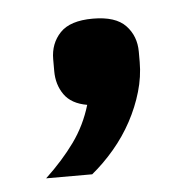

<svg xmlns="http://www.w3.org/2000/svg" viewBox="-34 -695 359 353"><g transform="rotate(-5 146.0 -518.5)"><path d="M149 -661Q191 -661 209.5 -641.5Q228 -622 228 -593V-574Q228 -547 220 -519.5Q212 -492 198 -466Q184 -440 164.5 -417Q145 -394 123 -376H38Q70 -406 92 -436.5Q114 -467 125 -504Q96 -509 83 -527.5Q70 -546 70 -571V-593Q70 -622 88.5 -641.5Q107 -661 149 -661Z"/></g></svg>

Font: IBM Plex Sans Hebrew SemiBold
Style: Regular
Weight: 600
Designer: Mike Abbink, Paul van der Laan, Pieter van Rosmalen, Yanek Iontef
Foundry: Bold Monday
Version: Version 1.2